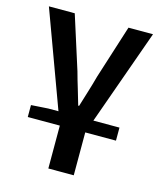

<svg xmlns="http://www.w3.org/2000/svg" viewBox="-105 -568 704 839"><g transform="rotate(15 247.5 -148.5)"><path d="M193 194V0H48V-54L125 -59H171L12 -491H129L206 -249Q216 -212 227 -176.5Q238 -141 248 -105H252Q263 -141 274 -176.5Q285 -212 295 -249L372 -491H483L329 -59H447V0H308V194Z"/></g></svg>

Font: Processing Sans Pro Semibold
Style: Regular
Weight: 600
Designer: Paul D. Hunt
Foundry: Adobe Systems Incorporated
Version: Version 2.020;PS 2.000;hotconv 1.0.86;makeotf.lib2.5.63406